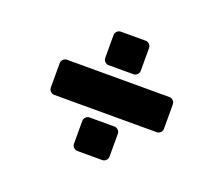

<svg xmlns="http://www.w3.org/2000/svg" viewBox="-102 -789 1055 904"><g transform="rotate(20 425.0 -337.0)"><path d="M512 -609V-495Q512 -484 504 -476Q496 -468 485 -468H361Q350 -468 342 -476Q334 -484 334 -495V-609Q334 -620 342 -628Q350 -636 361 -636H485Q496 -636 504 -628Q512 -620 512 -609ZM708 -398V-276Q708 -265 700 -257Q692 -249 681 -249H168Q157 -249 149 -257Q141 -265 141 -276V-398Q141 -409 149 -417Q157 -425 168 -425H681Q692 -425 700 -417Q708 -409 708 -398ZM512 -179V-65Q512 -54 504 -46Q496 -38 485 -38H361Q350 -38 342 -46Q334 -54 334 -65V-179Q334 -190 342 -198Q350 -206 361 -206H485Q496 -206 504 -198Q512 -190 512 -179Z"/></g></svg>

Font: Rubik Mono One
Style: Regular
Weight: 400
Designer: Hubert and Fischer with Elvire Volk Leonovitch (Cyrillic Expansion: Cyreal)
Foundry: Hubert and Fischer with Elvire Volk Leonovitch
Version: Version 2.000